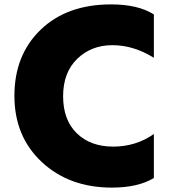

<svg xmlns="http://www.w3.org/2000/svg" viewBox="-20 -814 783 878"><path d="M488.3 -793.9Q611.3 -793.9 683.6 -748V-549.8Q590.8 -607.4 494.1 -607.4Q397.5 -607.4 333 -544.9Q268.6 -482.4 268.6 -374Q268.6 -265.6 331.1 -204.6Q393.6 -143.6 497.6 -143.6Q601.6 -143.6 683.6 -201.2V0Q611.3 43.9 491.2 43.9Q296.9 43.9 171.4 -72.8Q45.9 -189.5 45.9 -376Q45.9 -562.5 166 -678.2Q286.1 -793.9 488.3 -793.9Z"/></svg>

Font: GenEi M Gothic v2 Black
Style: Regular
Weight: 900
Version: Version 2.0